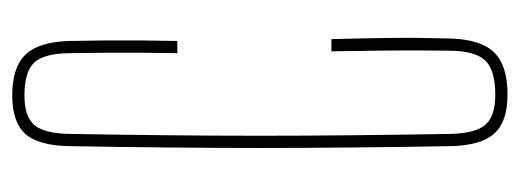

<svg xmlns="http://www.w3.org/2000/svg" viewBox="-288 -556 850 314"><g transform="rotate(-90 137.0 -399.0)"><path d="M139 6Q95 6 75.5 -15.8Q56 -37.5 55 -87Q53.5 -173.5 52.8 -250Q52 -326.5 52 -399.5Q52 -472.5 52.8 -548.8Q53.5 -625 55 -711Q56 -761.5 75.2 -782.8Q94.5 -804 138 -804Q184 -804 204.8 -782.2Q225.5 -760.5 227 -711Q227.5 -690.5 227.8 -656.5Q228 -622.5 227.8 -588.5Q227.5 -554.5 227 -534H207Q207.5 -563.5 207.8 -593Q208 -622.5 207.8 -652Q207.5 -681.5 207 -711Q206.5 -752.5 191.5 -768.2Q176.5 -784 138 -784Q103.5 -784 89.8 -768.2Q76 -752.5 75 -711Q73.5 -625 72.8 -548.8Q72 -472.5 72 -399.5Q72 -326.5 72.8 -250Q73.5 -173.5 75 -87Q76 -46.5 90 -30.2Q104 -14 139 -14Q179 -14 194.8 -30.2Q210.5 -46.5 211 -87Q211.5 -119.5 211.5 -152Q211.5 -184.5 211 -217Q210.5 -249.5 210 -282H230Q231.5 -229.5 232 -184.5Q232.5 -139.5 231 -87Q229.5 -37.5 208.2 -15.8Q187 6 139 6Z"/></g></svg>

Font: Big Shoulders Thin
Style: Regular
Weight: 100
Designer: Patric King
Foundry: XO Type Co
Version: Version 2.002